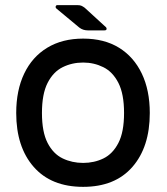

<svg xmlns="http://www.w3.org/2000/svg" viewBox="-20 -716 647 746"><path d="M199 -683Q195 -687 196.5 -691.5Q198 -696 202 -696H282Q291 -696 296.5 -693.5Q302 -691 309 -686L392 -610Q395 -607 394 -602.5Q393 -598 386 -598H321Q302 -598 288 -609ZM303 10Q179 10 111 -67.5Q43 -145 43 -277Q43 -365 74 -430Q105 -495 163.5 -530.5Q222 -566 303 -566Q385 -566 442.5 -530.5Q500 -495 531 -430Q562 -365 562 -277Q562 -145 494.5 -67.5Q427 10 303 10ZM303 -83Q346 -83 382 -100.5Q418 -118 440 -160.5Q462 -203 462 -277Q462 -351 440 -394Q418 -437 381.5 -455Q345 -473 303 -473Q260 -473 223.5 -455Q187 -437 165 -394Q143 -351 143 -277Q143 -203 165 -160.5Q187 -118 223.5 -100.5Q260 -83 303 -83Z"/></svg>

Font: Zain
Style: Bold
Weight: 700
Designer: Zain,Boutros
Foundry: Mobile Telecommunications Company (Zain), 2024
Version: Version 1.50; ttfautohint (v1.8.4)